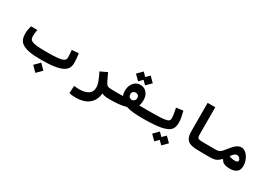

<svg xmlns="http://www.w3.org/2000/svg" viewBox="14 -1683 4074 2914"><g transform="rotate(30 2051.0 -226.5)"><path d="M548.3 4.9Q417 4.9 336.7 -11.2Q256.3 -27.3 214.8 -56.9Q173.3 -86.4 158.9 -127Q144.5 -167.5 144.5 -216.8Q144.5 -254.4 150.1 -289.1Q155.8 -323.7 166 -358.9H277.3Q271 -323.2 267.6 -298.6Q264.2 -273.9 264.2 -251Q264.2 -220.2 272.9 -198.7Q281.7 -177.2 310.5 -164.1Q339.4 -150.9 398.4 -145Q457.5 -139.2 558.1 -139.2Q669.9 -139.2 736.1 -144.8Q802.2 -150.4 835.2 -161.9Q868.2 -173.3 878.7 -189.9Q889.2 -206.5 889.2 -228.5Q889.2 -257.3 886.7 -288.8Q884.3 -320.3 880.4 -357.4L999 -367.7Q1004.4 -330.6 1008.5 -289.1Q1012.7 -247.6 1012.7 -201.7Q1012.7 -154.3 993.2 -116.2Q973.6 -78.1 923.3 -51Q873 -23.9 782 -9.5Q690.9 4.9 548.3 4.9ZM576.2 220.2 486.8 130.9 576.2 41 665.5 130.9Z M1614.7 -19Q1605 72.3 1561.8 129.4Q1518.6 186.5 1449.7 213.1Q1380.9 239.7 1293.9 239.7Q1254.9 239.7 1230.2 236.6Q1205.6 233.4 1178.2 227.1L1184.6 97.2Q1212.4 99.6 1231.9 101.3Q1251.5 103 1284.2 103Q1377.9 103 1433.6 65.2Q1489.3 27.3 1489.3 -48.8Q1489.3 -95.2 1466.8 -153.3Q1444.3 -211.4 1408.2 -285.6L1526.9 -341.8Q1549.3 -294.4 1562.5 -264.9Q1575.7 -235.4 1585.7 -215.8Q1595.7 -196.3 1607.4 -178.2Q1618.2 -161.6 1632.6 -153.3Q1647 -145 1675.5 -142.1Q1704.1 -139.2 1757.8 -139.2Q1794.4 -139.2 1794.4 -75.7Q1794.4 -34.2 1782 -14.6Q1769.5 4.9 1752 4.9Q1703.1 4.9 1671.9 0.2Q1640.6 -4.4 1614.7 -19Z M1750 4.9 1757.8 -139.2Q1798.8 -139.2 1835.2 -139.4Q1871.6 -139.6 1903.3 -140.6Q1888.7 -177.2 1888.7 -225.1Q1888.7 -280.8 1909.2 -325Q1929.7 -369.1 1966.3 -394.8Q2002.9 -420.4 2051.8 -420.4Q2120.1 -420.4 2163.1 -370.6Q2206.1 -320.8 2206.1 -237.8Q2206.1 -181.2 2188 -141.1Q2220.2 -140.1 2259 -139.6Q2297.9 -139.2 2344.7 -139.2Q2372.1 -139.2 2384.8 -117.4Q2397.5 -95.7 2397.5 -68.4Q2397.5 -37.6 2381.3 -16.4Q2365.2 4.9 2336.4 4.9Q2245.6 4.9 2170.7 -2Q2095.7 -8.8 2039.1 -27.3Q1981.4 -9.3 1908 -2.2Q1834.5 4.9 1750 4.9ZM2048.8 -154.3Q2056.2 -156.2 2062 -158.2Q2086.4 -167 2097.2 -183.8Q2107.9 -200.7 2107.9 -219.7Q2107.9 -251.5 2090.3 -267.1Q2072.8 -282.7 2048.3 -282.7Q2023.9 -282.7 2005.1 -267.8Q1986.3 -252.9 1986.3 -220.7Q1986.3 -195.3 1998.3 -179.2Q2010.3 -163.1 2048.8 -154.3ZM2112.8 -448.2 2051.8 -509.3 1990.7 -448.2 1904.8 -533.7 1990.7 -620.1 2051.8 -558.6 2112.8 -620.1 2198.7 -533.7Z M2337.9 4.9Q2323.7 4.9 2316.7 -13.2Q2309.6 -31.2 2309.6 -75.7Q2309.6 -115.2 2320.6 -127.2Q2331.5 -139.2 2343.8 -139.2Q2448.2 -139.2 2516.4 -141.6Q2584.5 -144 2624.5 -149.7Q2664.6 -155.3 2683.8 -164.6Q2703.1 -173.8 2708.7 -187Q2714.4 -200.2 2714.4 -218.3Q2714.4 -247.6 2708 -290Q2701.7 -332.5 2689 -391.1L2809.1 -406.7Q2824.2 -347.2 2832.5 -302.2Q2840.8 -257.3 2840.8 -211.4Q2840.8 -168.5 2829.3 -133.8Q2817.9 -99.1 2787.6 -73Q2757.3 -46.9 2700.9 -29.8Q2644.5 -12.7 2555.7 -3.9Q2466.8 4.9 2337.9 4.9ZM2780.8 217.8 2719.7 156.7 2658.7 217.8 2572.8 132.3 2658.7 45.9 2719.7 107.4 2780.8 45.9 2866.7 132.3Z M3509.8 4.9Q3476.6 4.9 3434.8 4.6Q3393.1 4.4 3350.3 3.7Q3307.6 2.9 3271.5 2Q3196.3 -0.5 3152.1 -21Q3107.9 -41.5 3088.9 -84.7Q3069.8 -127.9 3069.3 -198.2L3068.4 -693.4H3202.1L3203.1 -215.3Q3203.1 -171.4 3216.3 -157.7Q3229.5 -144 3267.6 -142.1Q3300.3 -140.6 3343.5 -140.1Q3386.7 -139.6 3431.9 -139.4Q3477.1 -139.2 3515.6 -139.2Q3532.7 -139.2 3541.3 -117.7Q3549.8 -96.2 3549.8 -63.5Q3549.8 -38.6 3540.5 -16.8Q3531.2 4.9 3509.8 4.9Z M3506.8 4.9Q3493.7 4.9 3487.5 -14.2Q3481.4 -33.2 3481.4 -65.9Q3481.4 -90.3 3490 -114.7Q3498.5 -139.2 3515.6 -139.2Q3552.7 -139.2 3575.4 -145Q3598.1 -150.9 3619.1 -169.9Q3640.1 -189 3670.9 -229Q3710.4 -279.8 3740.2 -309.6Q3770 -339.4 3797.1 -352.3Q3824.2 -365.2 3854.5 -365.2Q3886.7 -365.2 3916.3 -345.7Q3945.8 -326.2 3968.5 -293.2Q3991.2 -260.3 4004.4 -219.7Q4017.6 -179.2 4017.6 -137.2Q4017.6 -60.5 3974.1 -27.8Q3930.7 4.9 3856.9 4.9Q3800.8 4.9 3760.3 -11Q3719.7 -26.9 3701.2 -66.9H3687.5Q3662.1 -39.1 3637.5 -23.2Q3612.8 -7.3 3582 -1.2Q3551.3 4.9 3506.8 4.9ZM3761.7 -161.1Q3784.7 -147.9 3808.3 -143.6Q3832 -139.2 3863.3 -139.2Q3917.5 -139.2 3917.5 -169.4Q3917.5 -190.9 3897.9 -211.2Q3878.4 -231.4 3852.5 -231.4Q3831.1 -231.4 3811.8 -216.6Q3792.5 -201.7 3761.7 -161.1Z"/></g></svg>

Font: Cascadia Code PL
Style: Bold
Weight: 700
Monospace: yes
Designer: Aaron Bell
Foundry: Saja Typeworks
Version: Version 2404.023; ttfautohint (v1.8.4)